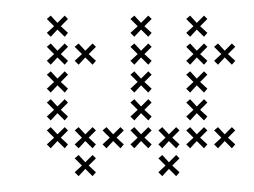

<svg xmlns="http://www.w3.org/2000/svg" viewBox="-20 -230 326 246"><path d="M245.7 -152.1 236.4 -160.7 245.7 -170 241.4 -174.3 232.1 -165 223.6 -174.3 218.6 -170 227.9 -160.7 218.6 -152.1 223.6 -147.1 232.1 -156.4 241.4 -147.1ZM245.7 -116.4 236.4 -125 245.7 -134.3 241.4 -138.6 232.1 -129.3 223.6 -138.6 218.6 -134.3 227.9 -125 218.6 -116.4 223.6 -111.4 232.1 -120.7 241.4 -111.4ZM245.7 -80.7 236.4 -89.3 245.7 -98.6 241.4 -102.9 232.1 -93.6 223.6 -102.9 218.6 -98.6 227.9 -89.3 218.6 -80.7 223.6 -75.7 232.1 -85 241.4 -75.7ZM245.7 -45 236.4 -53.6 245.7 -62.9 241.4 -67.1 232.1 -57.9 223.6 -67.1 218.6 -62.9 227.9 -53.6 218.6 -45 223.6 -40 232.1 -49.3 241.4 -40ZM102.9 -9.3 93.6 -17.9 102.9 -27.1 98.6 -31.4 89.3 -22.1 80.7 -31.4 75.7 -27.1 85 -17.9 75.7 -9.3 80.7 -4.3 89.3 -13.6 98.6 -4.3ZM245.7 -187.9 236.4 -196.4 245.7 -205.7 241.4 -210 232.1 -200.7 223.6 -210 218.6 -205.7 227.9 -196.4 218.6 -187.9 223.6 -182.9 232.1 -192.1 241.4 -182.9ZM281.4 -152.1 272.1 -160.7 281.4 -170 277.1 -174.3 267.9 -165 259.3 -174.3 254.3 -170 263.6 -160.7 254.3 -152.1 259.3 -147.1 267.9 -156.4 277.1 -147.1ZM67.1 -45 57.9 -53.6 67.1 -62.9 62.9 -67.1 53.6 -57.9 45 -67.1 40 -62.9 49.3 -53.6 40 -45 45 -40 53.6 -49.3 62.9 -40ZM67.1 -80.7 57.9 -89.3 67.1 -98.6 62.9 -102.9 53.6 -93.6 45 -102.9 40 -98.6 49.3 -89.3 40 -80.7 45 -75.7 53.6 -85 62.9 -75.7ZM67.1 -116.4 57.9 -125 67.1 -134.3 62.9 -138.6 53.6 -129.3 45 -138.6 40 -134.3 49.3 -125 40 -116.4 45 -111.4 53.6 -120.7 62.9 -111.4ZM67.1 -152.1 57.9 -160.7 67.1 -170 62.9 -174.3 53.6 -165 45 -174.3 40 -170 49.3 -160.7 40 -152.1 45 -147.1 53.6 -156.4 62.9 -147.1ZM67.1 -187.9 57.9 -196.4 67.1 -205.7 62.9 -210 53.6 -200.7 45 -210 40 -205.7 49.3 -196.4 40 -187.9 45 -182.9 53.6 -192.1 62.9 -182.9ZM102.9 -152.1 93.6 -160.7 102.9 -170 98.6 -174.3 89.3 -165 80.7 -174.3 75.7 -170 85 -160.7 75.7 -152.1 80.7 -147.1 89.3 -156.4 98.6 -147.1ZM174.3 -187.9 165 -196.4 174.3 -205.7 170 -210 160.7 -200.7 152.1 -210 147.1 -205.7 156.4 -196.4 147.1 -187.9 152.1 -182.9 160.7 -192.1 170 -182.9ZM174.3 -152.1 165 -160.7 174.3 -170 170 -174.3 160.7 -165 152.1 -174.3 147.1 -170 156.4 -160.7 147.1 -152.1 152.1 -147.1 160.7 -156.4 170 -147.1ZM174.3 -116.4 165 -125 174.3 -134.3 170 -138.6 160.7 -129.3 152.1 -138.6 147.1 -134.3 156.4 -125 147.1 -116.4 152.1 -111.4 160.7 -120.7 170 -111.4ZM174.3 -80.7 165 -89.3 174.3 -98.6 170 -102.9 160.7 -93.6 152.1 -102.9 147.1 -98.6 156.4 -89.3 147.1 -80.7 152.1 -75.7 160.7 -85 170 -75.7ZM174.3 -45 165 -53.6 174.3 -62.9 170 -67.1 160.7 -57.9 152.1 -67.1 147.1 -62.9 156.4 -53.6 147.1 -45 152.1 -40 160.7 -49.3 170 -40ZM138.6 -45 129.3 -53.6 138.6 -62.9 134.3 -67.1 125 -57.9 116.4 -67.1 111.4 -62.9 120.7 -53.6 111.4 -45 116.4 -40 125 -49.3 134.3 -40ZM102.9 -45 93.6 -53.6 102.9 -62.9 98.6 -67.1 89.3 -57.9 80.7 -67.1 75.7 -62.9 85 -53.6 75.7 -45 80.7 -40 89.3 -49.3 98.6 -40ZM210 -45 200.7 -53.6 210 -62.9 205.7 -67.1 196.4 -57.9 187.9 -67.1 182.9 -62.9 192.1 -53.6 182.9 -45 187.9 -40 196.4 -49.3 205.7 -40ZM281.4 -45 272.1 -53.6 281.4 -62.9 277.1 -67.1 267.9 -57.9 259.3 -67.1 254.3 -62.9 263.6 -53.6 254.3 -45 259.3 -40 267.9 -49.3 277.1 -40ZM210 -9.3 200.7 -17.9 210 -27.1 205.7 -31.4 196.4 -22.1 187.9 -31.4 182.9 -27.1 192.1 -17.9 182.9 -9.3 187.9 -4.3 196.4 -13.6 205.7 -4.3Z"/></svg>

Font: Gossip Low Cross Small
Style: Regular
Weight: 200
Width: 3
Designer: Deborah Khodanovich
Version: Version 1.001;Glyphs 3.3.1 (3343)